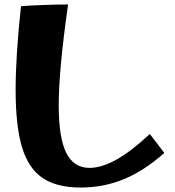

<svg xmlns="http://www.w3.org/2000/svg" viewBox="-20 -778 786 860"><path d="M50 -376Q50 -528 74 -750Q103 -753 170 -755.5Q237 -758 285 -758Q243 -464 243 -307Q243 -162 276.5 -94Q310 -26 381 -26Q490 -26 651 -178L716 -93Q626 -13 535 24.5Q444 62 341 62Q234 62 170.5 19Q107 -24 78.5 -119Q50 -214 50 -376Z"/></svg>

Font: Otomanopee One
Style: Regular
Weight: 400
Designer: Das Ende der Wildnis
Foundry: Gutenberg Labo
Version: Version 3.005